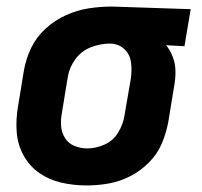

<svg xmlns="http://www.w3.org/2000/svg" viewBox="-20 -558 616 586"><path d="M244 8Q278 8 312 2Q346 -4 378 -20.5Q410 -37 435.5 -63Q461 -89 474.5 -121.5Q488 -154 494 -188L512 -298Q516 -320 515.5 -342Q515 -364 507.5 -384Q500 -404 487 -420L543 -417L562 -530L322 -538H321Q286 -538 250.5 -532.5Q215 -527 181 -511.5Q147 -496 119 -470.5Q91 -445 75 -411.5Q59 -378 53 -343L35 -233Q28 -193 31 -154.5Q34 -116 52 -83.5Q70 -51 100 -30Q130 -9 167.5 -0.5Q205 8 244 8ZM246 -105Q226 -105 207.5 -112.5Q189 -120 178.5 -136.5Q168 -153 166.5 -173.5Q165 -194 169 -214L187 -324Q192 -353 210.5 -378Q229 -403 258 -414Q287 -425 315 -425Q341 -425 359 -408.5Q377 -392 380 -366.5Q383 -341 379 -316L360 -206Q356 -179 341 -154Q326 -129 299.5 -117Q273 -105 246 -105Z"/></svg>

Font: Iosevka Sparkle XBdObl
Style: Regular
Weight: 800
Italic angle: -9°
Designer: Belleve Invis
Foundry: Belleve Invis
Version: Version 4.5.0; ttfautohint (v1.8.3)